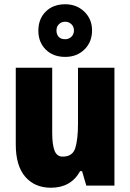

<svg xmlns="http://www.w3.org/2000/svg" viewBox="-20 -871 611 901"><path d="M517 -553V0H385L365 -68H356Q313 10 219 10Q143 10 98.5 -41.5Q54 -93 54 -193V-553H225V-248Q225 -192 236 -164Q247 -136 274 -136Q321 -136 333.5 -177Q346 -218 346 -289V-553ZM286 -604Q229 -604 194.5 -638.5Q160 -673 160 -727Q160 -782 194.5 -816.5Q229 -851 286 -851Q340 -851 376 -816Q412 -781 412 -728Q412 -674 376.5 -639Q341 -604 286 -604ZM286 -687Q303 -687 315 -698.5Q327 -710 327 -728Q327 -746 315 -757.5Q303 -769 286 -769Q268 -769 256.5 -757.5Q245 -746 245 -728Q245 -710 255 -698.5Q265 -687 286 -687Z"/></svg>

Font: Noto Sans Khmer UI Condensed Black
Style: Regular
Weight: 900
Width: 3
Designer: Danh Hong and the Monotype Design Team
Foundry: Monotype Imaging Inc.
Version: Version 2.002; ttfautohint (v1.8.4.7-5d5b)